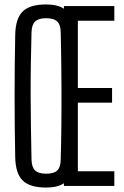

<svg xmlns="http://www.w3.org/2000/svg" viewBox="-20 -827 551 854"><path d="M185.2 7.2Q112.6 7.2 80.8 -24.2Q49 -55.6 47.7 -127.8Q46.3 -197.9 45.6 -265.4Q44.9 -332.9 44.9 -399.9Q44.9 -466.9 45.6 -534.4Q46.3 -601.9 47.7 -672Q49 -744.5 80.8 -775.9Q112.6 -807.2 185.2 -807.2Q236.9 -807.2 264.1 -788.1L264.3 -800H488.5V-734.8H326.3V-435.6H478.5V-370.4H326.3V-65.2H488.5V0H264.3L264.1 -11.9Q236.9 7.2 185.2 7.2ZM185.2 -54.4Q219.5 -54.4 234.5 -68.6Q249.5 -82.9 250 -116.5Q251.1 -149.5 251.8 -187.8Q252.6 -226.1 252.9 -267.9Q253.2 -309.7 253.4 -353.3Q253.7 -396.9 253.4 -440.9Q253.2 -484.9 252.7 -527.3Q252.2 -569.7 251.6 -609.2Q251.1 -648.7 250 -683.3Q249.5 -717.2 234.4 -731.6Q219.3 -746 185.2 -746Q151.5 -746 136.4 -731.6Q121.2 -717.2 120.2 -683.3Q118.2 -613.6 117.2 -543.3Q116.1 -472.9 116.3 -402.1Q116.5 -331.2 117.6 -259.9Q118.6 -188.6 120.2 -116.5Q121.2 -82.9 136.4 -68.6Q151.5 -54.4 185.2 -54.4Z"/></svg>

Font: Big Shoulders Display SC Thin
Style: Regular
Weight: 100
Designer: Patric King
Foundry: XO Type Co
Version: Version 2.002